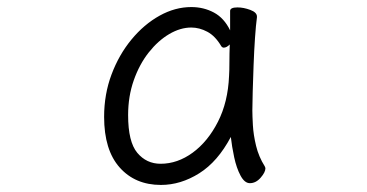

<svg xmlns="http://www.w3.org/2000/svg" viewBox="-20 -506 1040 544"><path d="M708 -457Q705 -435 702.5 -398.5Q700 -362 698.5 -321.5Q697 -281 696 -246Q695 -211 695 -193Q695 -179 696.5 -151.5Q698 -124 705.5 -93Q713 -62 730 -35Q732 -31 732 -29Q732 -18 718.5 -2.5Q705 13 688 13Q673 13 661.5 -8.5Q650 -30 643.5 -60.5Q637 -91 634 -118Q597 -48 544.5 -15Q492 18 436 18Q363 18 319 -31.5Q275 -81 275 -175Q275 -239 296 -295Q317 -351 352.5 -394Q388 -437 432 -461.5Q476 -486 522 -486Q557 -486 586 -470.5Q615 -455 632 -420V-475Q632 -485 653 -485Q670 -485 689 -478Q708 -471 708 -459ZM631 -380Q622 -371 614 -371Q610 -371 607 -375Q590 -404 567.5 -416Q545 -428 522 -428Q491 -428 459.5 -409.5Q428 -391 401.5 -357.5Q375 -324 359 -278.5Q343 -233 343 -180Q343 -104 369 -73Q395 -42 435 -42Q483 -42 526 -73.5Q569 -105 597.5 -161Q626 -217 629 -291Q630 -305 630 -330Q630 -355 631 -380Z"/></svg>

Font: Klee One SemiBold
Style: Regular
Weight: 600
Designer: Fontworks Inc.
Foundry: Fontworks Inc.
Version: Version 1.00;January 12, 2022;FontCreator 13.0.0.2683 64-bit